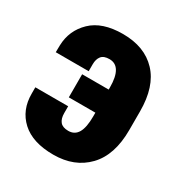

<svg xmlns="http://www.w3.org/2000/svg" viewBox="-127 -593 664 700"><g transform="rotate(30 205.0 -243.0)"><path d="M387.7 -205.1V-283.7Q387.7 -388.2 336.2 -442.6Q284.7 -497.1 193.4 -497.1Q106.4 -497.1 61.3 -453.4Q16.1 -409.7 14.2 -346.2L13.7 -316.9H152.3V-346.2Q152.3 -367.7 162.4 -380.4Q172.4 -393.1 196.3 -393.1Q222.7 -393.1 235.8 -370.8Q249 -348.6 249 -304.2V-182.1Q249 -136.2 236.1 -113.8Q223.1 -91.3 196.3 -91.3Q172.4 -91.3 161.9 -104Q151.4 -116.7 151.4 -140.1V-168.9H13.2V-143.1Q12.7 -73.7 58.8 -31.2Q105 11.2 192.4 11.2Q280.8 11.2 334.2 -44.2Q387.7 -99.6 387.7 -205.1ZM325.2 -295.4H137.2V-198.2H325.2Z"/></g></svg>

Font: Roboto Flex
Style: wght 700 wdth 25 opsz 34 GRAD 0.00 slnt 0.00 XTRA 468 XOPQ 96 YOPQ 79 YTLC 514 YTUC 712 YTAS 750 YTDE -203.00 YTFI 738
Weight: 700
Width: 1
Designer: Berlow after Robertson
Foundry: Google
Version: Version 3.100